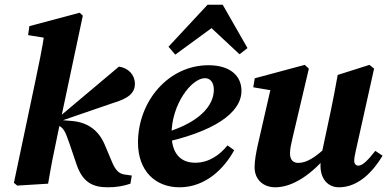

<svg xmlns="http://www.w3.org/2000/svg" viewBox="-20 -773 1630 808"><path d="M38.5 -3.6 52.5 8 182.5 0C194.5 -72.2 205.7 -129.2 224.1 -215.1L328.5 -707L315.3 -719.4L103.6 -662.9L98.2 -625.2L224.5 -604.9L167.9 -638.8C157.9 -567.7 142 -495.8 127.3 -424.6L38.5 -3.6ZM528.8 0 534.6 -34.3 505.6 -38.3C481.1 -41.8 466.9 -54.8 451.4 -91.3L420.9 -163.7C395.7 -223.8 350.3 -257.5 285.1 -263.7L229.4 -268.3L225.7 -260.5L453.7 -338.8C519.3 -358.1 547.7 -380.7 547.7 -420.4C547.7 -457.7 520.5 -486.8 480.7 -492.8L209 -264.2L208.4 -251.6L219 -247.8C246.1 -237.8 253.4 -223.8 271.7 -170.7L301.5 -82.9C327.6 -4.9 370.7 15.2 434 15.2C469 15.2 500.3 10 528.8 0Z M735.9 15.2C844.3 15.2 924.2 -63.6 965.4 -141L937.4 -161.2C906 -122.1 860.3 -88.2 801.7 -88.2C739.5 -88.2 702 -127.2 702 -209.2C702 -333.5 785.6 -444 842.7 -444C863.4 -444 879.9 -427.8 879.9 -395.1C879.9 -332.3 825 -251.4 640.9 -204.8L643.5 -167.6C882.5 -216.2 996.2 -299 996.2 -390.7C996.2 -455.4 946.7 -498.5 857.5 -498.5C688.2 -498.5 560.7 -346.3 560.7 -173C560.7 -55.8 631.6 15.2 735.9 15.2ZM988.1 -544.6 1021.6 -570.6 917.2 -753.1H853.5L689.1 -576.4L717.5 -543.1L917.8 -689.3H832.9L988.1 -544.6Z M1138.2 15.2C1210.2 15.2 1290.9 -36.5 1366.9 -129.6L1361.1 -161.9C1306.5 -109 1269.1 -87.5 1235.5 -87.5C1215.8 -87.5 1200.4 -97.9 1200.4 -127.6C1200.4 -147.4 1205.7 -169.6 1211.8 -195.4L1279.8 -484.2L1262.5 -500L1052 -443.5L1045.8 -405.6L1142 -389.5L1123.4 -418.7L1065.2 -164.6C1057.9 -131.1 1051.4 -97.7 1051.4 -69.4C1051.4 -14.4 1091.1 15.2 1138.2 15.2ZM1406.3 15.2C1488.8 15.2 1550.5 -51.9 1590 -117.7L1559.5 -138.1C1526.1 -95.9 1505.5 -75.9 1487.9 -75.9C1478.1 -75.9 1470.7 -83.2 1470.7 -96.5C1470.7 -107 1473.2 -120.8 1477.5 -139.3L1554.3 -484.2L1534.8 -500L1401.1 -457.6C1392.2 -407.3 1382.8 -358.2 1372.7 -309.4L1338.7 -149.7C1332.6 -121.7 1328.7 -101.8 1328.7 -76.2C1328.7 -17.7 1361.9 15.2 1406.3 15.2Z"/></svg>

Font: Source Serif Variable
Style: Italic
Weight: 389
Italic angle: -12°
Designer: Frank Grießhammer
Foundry: Adobe Systems Incorporated
Version: Version 3.001;hotconv 1.0.111;makeotfexe 2.5.65597